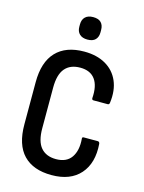

<svg xmlns="http://www.w3.org/2000/svg" viewBox="-127 -925 756 1008"><g transform="rotate(15 251.0 -421.0)"><path d="M254 8Q154 8 101 -47Q48 -102 48 -213V-442Q48 -551 101 -607Q154 -663 254 -663Q322 -663 370 -635.5Q418 -608 440 -557.5Q462 -507 453 -439Q452 -428 443 -428H366Q357 -428 357 -438Q362 -505 336 -540.5Q310 -576 255 -576Q201 -576 172.5 -542.5Q144 -509 144 -438V-217Q144 -146 172.5 -112.5Q201 -79 255 -79Q312 -79 338 -116.5Q364 -154 359 -217Q357 -227 367 -227H443Q452 -227 454 -216Q462 -112 409 -52Q356 8 254 8ZM252 -728Q224 -728 209 -742.5Q194 -757 194 -782V-795Q194 -821 209 -835.5Q224 -850 252 -850Q281 -850 295 -835.5Q309 -821 309 -795V-782Q309 -757 295 -742.5Q281 -728 252 -728Z"/></g></svg>

Font: Sofia Sans Condensed SemiBold
Style: Regular
Weight: 600
Designer: Botio Nikoltchev, Ani Petrova
Foundry: lettersoup
Version: Version 4.101